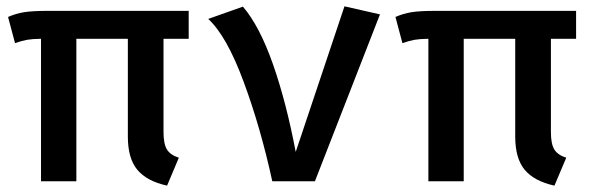

<svg xmlns="http://www.w3.org/2000/svg" viewBox="-20 -576 1886 610"><path d="M579.5 -452.8H499.5V-156.4Q499.5 -119 510.3 -101.3Q521 -83.6 548.2 -74.9L510.8 13.8Q446.2 -0.5 416.2 -36.7Q386.2 -72.8 386.2 -142.1V-452.8H222.6V0H110.3V-452.8Q81.5 -452.3 65.9 -449.5Q50.3 -446.7 27.7 -439L5.6 -522.1Q29.7 -532.8 56.4 -537.2Q83.1 -541.5 131.3 -541.5H579.5Z M845.1 0Q807.7 -171.8 753.8 -316.9Q700 -462.1 641.5 -515.9L751.8 -554.9Q804.6 -493.3 847.2 -372.1Q889.7 -250.8 919.5 -93.3L1074.4 -555.9L1187.2 -530.3L980.5 0Z M1810.3 -452.8H1730.3V-156.4Q1730.3 -119 1741 -101.3Q1751.8 -83.6 1779 -74.9L1741.5 13.8Q1676.9 -0.5 1646.9 -36.7Q1616.9 -72.8 1616.9 -142.1V-452.8H1453.3V0H1341V-452.8Q1312.3 -452.3 1296.7 -449.5Q1281 -446.7 1258.5 -439L1236.4 -522.1Q1260.5 -532.8 1287.2 -537.2Q1313.8 -541.5 1362.1 -541.5H1810.3Z"/></svg>

Font: Fira Code Fixed Medium
Style: Regular
Weight: 500
Monospace: yes
Designer: Carrois Corporate, Edenspiekermann AG, Nikita Prokopov
Foundry: Carrois Corporate, Edenspiekermann AG, Nikita Prokopov
Version: Version 5.002